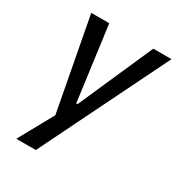

<svg xmlns="http://www.w3.org/2000/svg" viewBox="-164 -602 819 887"><g transform="rotate(30 246.0 -158.5)"><path d="M55 180 163 -16 164 34 64 -497H160L213 -100H220L395 -497H492L159 180Z"/></g></svg>

Font: Nunito Sans 7pt Condensed Medium
Style: Italic
Weight: 500
Width: 3
Italic angle: -9°
Designer: Vernon Adams
Foundry: Vernon Adams
Version: Version 3.101;gftools[0.9.27]